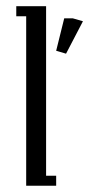

<svg xmlns="http://www.w3.org/2000/svg" viewBox="-20 -596 296 616"><path d="M32.2 -543.9V-576.2H127.9V-32.2H160.2V0H64V-543.9ZM160.2 -433.1 186 -537.1H213.9L246.1 -527.8L191.9 -423.8Z"/></svg>

Font: Gawaa
Style: Regular
Weight: 400
Designer: T. Christopher White
Version: Version 1.0